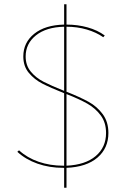

<svg xmlns="http://www.w3.org/2000/svg" viewBox="-20 -778 594 898"><path d="M291 7V100H280V7H276Q211 7 155.5 -12.5Q100 -32 61 -68L69 -75Q107 -40 160.5 -21.5Q214 -3 276 -3H280V-342Q215 -368 178 -387Q141 -406 115 -437Q89 -468 89 -514Q89 -579 140 -620Q191 -661 280 -663V-758H291V-663Q343 -663 389.5 -650Q436 -637 470 -612L463 -604Q430 -627 385.5 -640Q341 -653 291 -653V-349Q354 -324 394 -302Q434 -280 460.5 -244Q487 -208 487 -156Q487 -85 436 -41Q385 3 291 7ZM280 -353V-653Q196 -651 148 -612.5Q100 -574 100 -514Q100 -472 124 -443Q148 -414 184 -395.5Q220 -377 280 -353ZM476 -156Q476 -205 451 -238.5Q426 -272 388 -293.5Q350 -315 291 -338V-3Q379 -7 427.5 -48Q476 -89 476 -156Z"/></svg>

Font: Ysabeau Infant Hairline
Style: Regular
Weight: 100
Designer: Christian Thalmann (Catharsis Fonts)
Version: Version 0.003